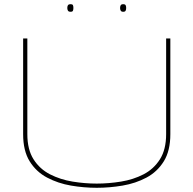

<svg xmlns="http://www.w3.org/2000/svg" viewBox="-20 -883 920 913"><path d="M90 -245V-700H110V-245Q110 -172 139.5 -125.5Q169 -79 218 -54Q267 -29 325 -19.5Q383 -10 440 -10Q497 -10 555.5 -19.5Q614 -29 662.5 -54Q711 -79 740.5 -125.5Q770 -172 770 -245V-700H790V-245Q790 -166 759 -116Q728 -66 676.5 -38.5Q625 -11 563 -0.5Q501 10 440 10Q379 10 317.5 -0.5Q256 -11 204 -38.5Q152 -66 121 -116Q90 -166 90 -245ZM566 -827Q557 -827 554 -832.5Q551 -838 551 -845Q551 -853 554 -858Q557 -863 566 -863Q575 -863 577.5 -858Q580 -853 580 -845Q580 -838 577.5 -832.5Q575 -827 566 -827ZM316 -827Q306 -827 303 -832.5Q300 -838 300 -845Q300 -853 303 -858Q306 -863 316 -863Q325 -863 327 -858Q329 -853 329 -845Q329 -838 327 -832.5Q325 -827 316 -827Z"/></svg>

Font: Georama Extended Thin
Style: Regular
Weight: 100
Width: 7
Designer: Jean-Baptiste Levee
Foundry: Production Type
Version: Version 1.000